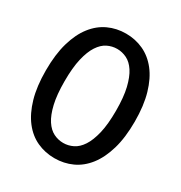

<svg xmlns="http://www.w3.org/2000/svg" viewBox="-172 -851 925 982"><g transform="rotate(30 290.0 -360.0)"><path d="M552.5 -360Q552.5 -265.5 532.2 -196.5Q512 -127.5 476.5 -82Q441 -36.5 393 -14.5Q345 7.5 289.5 7.5Q234 7.5 186 -14.5Q138 -36.5 102.8 -82Q67.5 -127.5 47.5 -196.5Q27.5 -265.5 27.5 -360Q27.5 -454.5 47.5 -523.8Q67.5 -593 102.8 -638.2Q138 -683.5 186 -705.8Q234 -728 289.5 -728Q345 -728 393 -705.8Q441 -683.5 476.5 -638.2Q512 -593 532.2 -523.8Q552.5 -454.5 552.5 -360ZM441.5 -360Q441.5 -440 428.8 -493.2Q416 -546.5 395 -578.5Q374 -610.5 346.5 -624Q319 -637.5 289.5 -637.5Q259.5 -637.5 232.2 -624Q205 -610.5 184 -578.5Q163 -546.5 150.5 -493.2Q138 -440 138 -360Q138 -280 150.5 -226.8Q163 -173.5 184 -141.5Q205 -109.5 232.2 -96Q259.5 -82.5 289.5 -82.5Q319 -82.5 346.5 -96Q374 -109.5 395 -141.5Q416 -173.5 428.8 -226.8Q441.5 -280 441.5 -360Z"/></g></svg>

Font: TypoPRO Lato
Style: Regular
Weight: 600
Designer: Lukasz Dziedzic with Adam Twardoch and Botio Nikoltchev
Foundry: tyPoland Lukasz Dziedzic
Version: Version 2.010; 2014-09-01; http://www.latofonts.com/